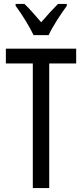

<svg xmlns="http://www.w3.org/2000/svg" viewBox="-20 -1029 421 983"><path d="M152 -849H229C250 -895 292 -958 322 -999V-1009H277C243 -974 225 -955 191 -915C161 -949 130 -986 105 -1009H60V-999C95 -952 131 -893 152 -849ZM232 -66V-704H370V-780H10V-704H148V-66Z"/></svg>

Font: Noto Sans Malayalam UI ExtraCondensed
Style: Regular
Weight: 400
Width: 2
Designer: Jelle Bosma - Monotype Design Team
Foundry: Monotype Imaging Inc.
Version: Version 2.104